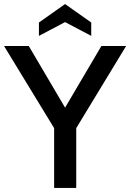

<svg xmlns="http://www.w3.org/2000/svg" viewBox="-30 -927 642 947"><path d="M592 -700 346 -295V0H237V-295L-10 -700H112L291 -396L470 -700ZM420 -816V-750L291 -818L162 -750V-816L291 -907Z"/></svg>

Font: Cabin Medium
Style: Regular
Weight: 500
Designer: Pablo Impallari
Foundry: Pablo Impallari. http://www.impallari.com Igino Marini. http://www.ikern.com
Version: Version 2.001